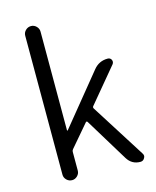

<svg xmlns="http://www.w3.org/2000/svg" viewBox="-118 -877 780 958"><g transform="rotate(-15 271.5 -398.0)"><path d="M134.8 0Q118.2 0 106.4 -11.7Q94.7 -23.4 94.7 -39.1V-756.8Q94.7 -772.5 106.4 -784.2Q118.2 -795.9 134.8 -795.9Q150.4 -795.9 162.1 -784.2Q173.8 -772.5 173.8 -756.8V-246.1Q173.8 -245.1 175.8 -245.1Q176.8 -245.1 177.7 -246.1L388.7 -504.9Q417 -540 461.9 -540Q475.6 -540 481.4 -528.3Q483.4 -523.4 483.4 -518.6Q483.4 -511.7 478.5 -505.9L332 -330.1Q329.1 -327.1 329.1 -323.2Q329.1 -320.3 331.1 -317.4L507.8 -38.1Q512.7 -31.2 512.7 -24.4Q512.7 -18.6 508.8 -12.7Q502 0 487.3 0Q443.4 0 419.9 -38.1L284.2 -260.7Q282.2 -263.7 279.3 -263.7Q277.3 -263.7 275.4 -261.7L178.7 -148.4Q173.8 -142.6 173.8 -135.7V-39.1Q173.8 -23.4 162.1 -11.7Q150.4 0 134.8 0Z"/></g></svg>

Font: MRT-Marukoias-beta
Style: Regular
Weight: 400
Designer: [Source Han Sans]
Ryoko NISHIZUKA 西塚涼子 (kana & ideographs); Paul D. Hunt (Latin, Greek & Cyrillic); Wenlong ZHANG 张文龙 (b
Foundry: RAPTORTYPE
Version: Version 2.10;April 28, 2020;FontCreator 13.0.0.2612 64-bit